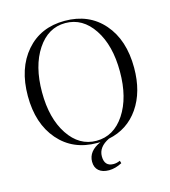

<svg xmlns="http://www.w3.org/2000/svg" viewBox="-118 -736 877 993"><g transform="rotate(-15 320.5 -239.0)"><path d="M320 12Q191 12 113.5 -77.5Q36 -167 36 -315Q36 -463 113.5 -552.5Q191 -642 320 -642Q450 -642 527.5 -553Q605 -464 605 -315Q605 -186 546 -100.5Q487 -15 384 6Q325 35 325 85Q325 139 374 139Q391 139 409 131L413 145Q377 164 343 164Q308 164 288.5 147Q269 130 269 99Q269 42 337 12ZM320 0Q413 0 471 -87.5Q529 -175 529 -315Q529 -455 471 -542.5Q413 -630 320 -630Q228 -630 170 -542.5Q112 -455 112 -315Q112 -175 170 -87.5Q228 0 320 0Z"/></g></svg>

Font: Arapey Regular-Display
Style: Regular
Weight: 400
Designer: Eduardo Rodriguez Tunni
Foundry: Eduardo Rodriguez Tunni
Version: Version 4.000